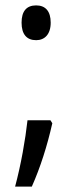

<svg xmlns="http://www.w3.org/2000/svg" viewBox="-20 -560 268 712"><path d="M60 -476C60 -433 79 -411 114 -411C145 -411 168 -432 168 -476C168 -518 149 -540 114 -540C78 -540 60 -518 60 -476ZM174 -103 167 -114H82C74 -42 58 50 36 132H98C130 60 155 -19 174 -103Z"/></svg>

Font: Noto Sans Lao Looped ExtraCondensed
Style: Regular
Weight: 400
Width: 2
Designer: Mark Frömberg, Ben Mitchell
Foundry: The Fontpad Ltd
Version: Version 1.002